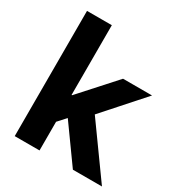

<svg xmlns="http://www.w3.org/2000/svg" viewBox="-172 -847 904 966"><g transform="rotate(30 280.5 -364.0)"><path d="M184.1 -151.4V-322.3H200.7L381.3 -522.5H549.8L315.9 -259.8H282.7ZM53.7 0V-727.5H197.8V0ZM391.6 0 228.5 -227.5 324.2 -329.1 560.5 0Z"/></g></svg>

Font: Inter 28pt
Style: Bold
Weight: 700
Designer: Rasmus Andersson
Foundry: rsms
Version: Version 4.001;git-66647c0bb